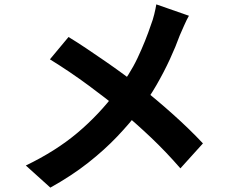

<svg xmlns="http://www.w3.org/2000/svg" viewBox="-20 -807 1040 877"><path d="M843 -735Q833 -718 821 -690.5Q809 -663 801 -645Q783 -595 756 -536.5Q729 -478 695 -419Q661 -360 620 -306Q574 -245 515.5 -183.5Q457 -122 382 -63Q307 -4 210 50L98 -51Q235 -117 334 -200.5Q433 -284 511 -388Q572 -465 608.5 -542.5Q645 -620 670 -695Q678 -715 684.5 -741.5Q691 -768 694 -787ZM293 -638Q331 -615 373.5 -586.5Q416 -558 459.5 -528Q503 -498 542.5 -469Q582 -440 614 -416Q694 -353 770 -285Q846 -217 907 -152L804 -38Q738 -114 670 -178.5Q602 -243 523 -309Q496 -332 461 -359Q426 -386 385.5 -416Q345 -446 300 -476.5Q255 -507 208 -536Z"/></svg>

Font: Noto Sans SC Thin
Style: Bold
Weight: 700
Version: Version 2.004-H2;hotconv 1.0.118;makeotfexe 2.5.65603